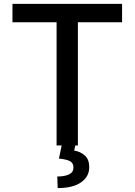

<svg xmlns="http://www.w3.org/2000/svg" viewBox="-20 -747 691 986"><path d="M44 -632.8V-727.3H606.9V-632.8H380V0H270.6V-632.8ZM297.2 -2.8H366.8L361.2 26.3Q391.7 30.9 415 51Q438.2 71 438.2 111.2Q438.6 159.4 396.8 189.1Q355.1 218.8 276.3 218.8L274.1 159.4Q311.1 159.4 334 148.8Q356.9 138.1 357.2 114.3Q357.6 90.6 339.7 80.8Q321.7 71 282.7 67.5Z"/></svg>

Font: Inter UI Medium
Style: Regular
Weight: 500
Designer: Rasmus Andersson
Foundry: rsms
Version: 3.2;8d6f07862